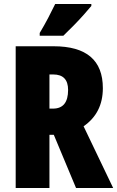

<svg xmlns="http://www.w3.org/2000/svg" viewBox="-20 -947 590 967"><path d="M250 -714Q498 -714 498 -503Q498 -378 401 -311L550 0H363L251 -268H229V0H59V-714ZM248 -572H229V-400H247Q323 -400 323 -494Q323 -572 248 -572ZM440 -917Q426 -900 402.5 -873.5Q379 -847 351.5 -819Q324 -791 299 -767H180V-781Q204 -821 223 -857.5Q242 -894 258 -927H440Z"/></svg>

Font: Noto Sans Gurmukhi ExtraCondensed Black
Style: Regular
Weight: 900
Width: 2
Designer: Jelle Bosma - Monotype Design Team
Foundry: Monotype Imaging Inc.
Version: Version 2.004; ttfautohint (v1.8.4.7-5d5b)